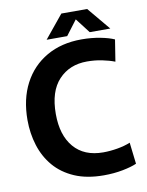

<svg xmlns="http://www.w3.org/2000/svg" viewBox="-98 -967 804 1048"><g transform="rotate(-10 304.5 -443.0)"><path d="M392 12Q298 12 230 -17.5Q162 -47 118.5 -98Q75 -149 54 -216Q33 -283 33 -357Q33 -473 78 -559Q123 -645 205.5 -692.5Q288 -740 399 -740Q455 -740 503.5 -730.5Q552 -721 580 -708L561 -588Q530 -600 490.5 -608Q451 -616 408 -616Q311 -616 251 -552Q191 -488 191 -363Q191 -245 248 -178.5Q305 -112 410 -112Q448 -112 489 -119Q530 -126 561 -139L575 -20Q546 -7 497 2.5Q448 12 392 12ZM212 -771 316 -898H459L565 -771H451L388 -853L326 -771Z"/></g></svg>

Font: Murecho SemiBold
Style: Regular
Weight: 600
Designer: Neil Summerour
Foundry: Positype
Version: Version 1.010; ttfautohint (v1.8.3)